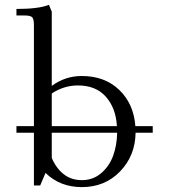

<svg xmlns="http://www.w3.org/2000/svg" viewBox="-20 -766 696 793"><path d="M47.9 -217.8V-245.1H120.1V-662.1Q120.1 -687 113 -694.6Q106 -702.1 81.1 -702.1H47.9V-729Q140.1 -729 182.1 -746.1L193.8 -717.8V-411.1Q249 -452.1 317.9 -452.1Q412.6 -452.1 472.4 -394.8Q532.2 -337.4 539.1 -245.1H610.8V-217.8H540Q538.6 -123 476.1 -58.1Q413.6 6.8 317.9 6.8Q228 6.8 168 -51.8L146 0H120.1V-217.8ZM193.8 -113.8Q211.4 -71.8 242.7 -46.9Q273.9 -22 317.9 -22Q364.3 -22 397.9 -50.8Q431.6 -79.6 447.3 -122.8Q462.9 -166 463.9 -217.8H193.8ZM193.8 -245.1H462.9Q458.5 -319.8 417.2 -366.5Q376 -413.1 301.8 -413.1Q244.1 -413.1 193.8 -379.9Z"/></svg>

Font: Dihjauti S
Style: Regular
Weight: 400
Designer: T. Christopher White
Version: Version 3.0.0